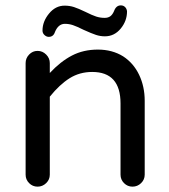

<svg xmlns="http://www.w3.org/2000/svg" viewBox="-20 -695 635 721"><path d="M139.6 -580.1Q139.6 -614.3 164.1 -644Q188.5 -673.8 222.7 -673.8Q241.2 -673.8 257.8 -668.5Q274.4 -663.1 300.8 -650.4Q326.2 -637.7 341.3 -632.8Q356.4 -627.9 373 -627.9Q385.7 -627.9 394 -633.8Q402.3 -639.6 408.2 -653.3Q416 -674.8 433.6 -674.8Q443.4 -674.8 449.7 -668.5Q456.1 -662.1 457 -652.3Q457 -616.2 433.1 -587.4Q409.2 -558.6 374 -558.6Q356.4 -558.6 340.3 -564Q324.2 -569.3 293.9 -583Q268.6 -595.7 253.9 -600.6Q239.3 -605.5 223.6 -605.5Q199.2 -605.5 186.5 -575.2Q180.7 -556.6 163.1 -556.6Q154.3 -556.6 147 -563.5Q139.6 -570.3 139.6 -580.1ZM76.2 -39.1V-458Q76.2 -476.6 89.4 -490.2Q102.5 -503.9 121.1 -503.9Q139.6 -503.9 153.3 -490.2Q167 -476.6 167 -458V-420.9Q207 -463.9 250 -486.3Q293 -508.8 347.7 -508.8Q401.4 -508.8 442.4 -483.4Q481.4 -458 502.4 -414.1Q523.4 -370.1 523.4 -316.4V-39.1Q523.4 -20.5 509.8 -7.3Q496.1 5.9 477.5 5.9Q459 5.9 445.8 -7.3Q432.6 -20.5 432.6 -39.1V-306.6Q432.6 -424.8 326.2 -424.8Q279.3 -424.8 241.7 -401.4Q204.1 -377.9 167 -332V-39.1Q167 -20.5 153.3 -7.3Q139.6 5.9 121.1 5.9Q102.5 5.9 89.4 -7.3Q76.2 -20.5 76.2 -39.1Z"/></svg>

Font: FakePearl
Style: Regular
Weight: 400
Version: Version 1.2